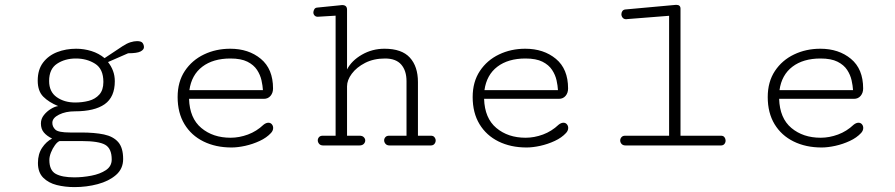

<svg xmlns="http://www.w3.org/2000/svg" viewBox="-20 -597 3673 788"><path d="M285.6 170.9Q247.1 170.9 212.9 162.4Q178.7 153.8 157.2 132.1Q135.7 110.4 135.7 71.8Q135.7 35.2 152.8 9.5Q169.9 -16.1 193.8 -28.3Q171.9 -39.1 159.9 -53.5Q147.9 -67.9 147.9 -90.3Q147.9 -109.4 160.2 -124.8Q172.4 -140.1 189 -150.1Q205.6 -160.2 218.8 -161.6Q180.7 -177.2 157.7 -200.2Q134.8 -223.1 134.8 -266.1Q134.8 -311 156.7 -340.1Q178.7 -369.1 214.6 -383.1Q250.5 -397 292.5 -397Q324.7 -397 355.2 -387.5Q385.7 -377.9 409.2 -358.4L483.4 -407.7Q500.5 -418.9 515.4 -423.6Q530.3 -428.2 542.5 -428.2Q560.1 -428.2 565.4 -420.4Q570.8 -412.6 570.8 -403.3Q570.8 -393.1 556.6 -385.7Q542.5 -378.4 505.9 -378.4L423.3 -342.3Q436.5 -325.7 443.8 -306.2Q451.2 -286.6 451.2 -263.7Q451.2 -198.7 409.7 -169.4Q368.2 -140.1 287.1 -140.1Q249.5 -140.1 222.2 -126.5Q194.8 -112.8 194.8 -92.8Q194.8 -76.7 207.3 -64.9Q219.7 -53.2 267.6 -53.2H313Q368.2 -53.2 406.5 -45.2Q444.8 -37.1 465.1 -13.9Q485.4 9.3 485.4 55.7Q485.4 95.7 456.1 121.1Q426.8 146.5 381.1 158.7Q335.4 170.9 285.6 170.9ZM288.6 -176.3Q318.4 -176.3 344.7 -183.3Q371.1 -190.4 387.7 -209Q404.3 -227.5 404.3 -260.7Q404.3 -314 370.4 -335.4Q336.4 -356.9 291.5 -356.9Q246.6 -356.9 214.1 -335.4Q181.6 -314 181.6 -264.6Q181.6 -220.2 212.9 -198.2Q244.1 -176.3 288.6 -176.3ZM284.7 130.9Q319.3 130.9 355 124Q390.6 117.2 414.6 101.3Q438.5 85.4 438.5 57.6Q438.5 12.7 411.9 -2.7Q385.3 -18.1 314.5 -18.1H224.6Q215.3 -14.6 205.6 -1.2Q195.8 12.2 189.2 28.8Q182.6 45.4 182.6 59.6Q182.6 102.1 208.7 116.5Q234.9 130.9 284.7 130.9Z M930.2 8.3Q865.2 8.3 815.2 -16.4Q765.1 -41 737.1 -87.4Q709 -133.8 709 -198.7Q709 -261.2 738.5 -305.7Q768.1 -350.1 817.1 -373.5Q866.2 -397 924.8 -397Q1000.5 -397 1050.5 -355.5Q1100.6 -314 1100.6 -233.9Q1100.6 -215.8 1090.3 -203.6Q1080.1 -191.4 1063 -191.4H755.9Q758.3 -111.8 806.2 -71.8Q854 -31.7 926.3 -31.7Q961.9 -31.7 997.6 -44.9Q1033.2 -58.1 1061.5 -85Q1071.8 -93.3 1081.5 -93.3Q1090.3 -93.3 1095.7 -86.9Q1101.1 -80.6 1101.1 -71.8Q1101.1 -61 1092.3 -51.3Q1074.2 -31.7 1045.9 -18.6Q1017.6 -5.4 986.6 1.5Q955.6 8.3 930.2 8.3ZM757.3 -227.1H1059.1Q1058.1 -245.1 1053.2 -267.3Q1048.3 -289.6 1034.9 -310.1Q1021.5 -330.6 995.4 -343.8Q969.2 -356.9 925.8 -356.9Q854.5 -356.9 810.3 -323.2Q766.1 -289.6 757.3 -227.1Z M1306.6 0Q1295.4 0 1289.8 -6.6Q1284.2 -13.2 1284.2 -21Q1284.2 -28.3 1289.3 -34.2Q1294.4 -40 1304.7 -40H1357.4V-532.7L1285.2 -528.3Q1276.4 -527.8 1271.2 -533.2Q1266.1 -538.6 1266.1 -545.9Q1266.1 -551.8 1269.8 -558.6Q1273.4 -565.4 1282.2 -565.9L1374.5 -575.2Q1377.4 -575.7 1379.9 -575.9Q1382.3 -576.2 1384.3 -576.2Q1404.3 -576.2 1404.3 -557.1V-312Q1422.9 -348.1 1465.3 -372.6Q1507.8 -397 1558.1 -397Q1628.9 -397 1662.1 -360.6Q1695.3 -324.2 1695.3 -260.3V-40H1748.5Q1758.3 -40 1763.2 -33.9Q1768.1 -27.8 1768.1 -20.5Q1768.1 -12.7 1762.9 -6.3Q1757.8 0 1747.6 0H1579.1Q1567.9 0 1562.3 -6.6Q1556.6 -13.2 1556.6 -21Q1556.6 -28.3 1561.8 -34.2Q1566.9 -40 1577.1 -40H1648.4V-263.7Q1648.4 -307.1 1626.7 -332Q1605 -356.9 1560.5 -356.9Q1513.7 -356.9 1478.5 -338.9Q1443.4 -320.8 1423.8 -294.4Q1404.3 -268.1 1404.3 -242.7V-40H1455.6Q1467.3 -40 1473.1 -33.9Q1479 -27.8 1479 -20.5Q1479 -12.7 1472.9 -6.3Q1466.8 0 1454.6 0Z M2141.1 8.3Q2076.2 8.3 2026.1 -16.4Q1976.1 -41 1948 -87.4Q1919.9 -133.8 1919.9 -198.7Q1919.9 -261.2 1949.5 -305.7Q1979 -350.1 2028.1 -373.5Q2077.1 -397 2135.7 -397Q2211.4 -397 2261.5 -355.5Q2311.5 -314 2311.5 -233.9Q2311.5 -215.8 2301.3 -203.6Q2291 -191.4 2273.9 -191.4H1966.8Q1969.2 -111.8 2017.1 -71.8Q2064.9 -31.7 2137.2 -31.7Q2172.9 -31.7 2208.5 -44.9Q2244.1 -58.1 2272.5 -85Q2282.7 -93.3 2292.5 -93.3Q2301.3 -93.3 2306.6 -86.9Q2312 -80.6 2312 -71.8Q2312 -61 2303.2 -51.3Q2285.2 -31.7 2256.8 -18.6Q2228.5 -5.4 2197.5 1.5Q2166.5 8.3 2141.1 8.3ZM1968.3 -227.1H2270Q2269 -245.1 2264.2 -267.3Q2259.3 -289.6 2245.8 -310.1Q2232.4 -330.6 2206.3 -343.8Q2180.2 -356.9 2136.7 -356.9Q2065.4 -356.9 2021.2 -323.2Q1977.1 -289.6 1968.3 -227.1Z M2547.9 0Q2536.6 0 2531 -6.3Q2525.4 -12.7 2525.4 -20.5Q2525.4 -27.8 2530.5 -33.9Q2535.6 -40 2545.9 -40H2726.1V-532.2L2553.7 -518.6Q2552.7 -518.6 2552 -518.3Q2551.3 -518.1 2550.3 -518.1Q2540.5 -518.1 2535.4 -524.4Q2530.3 -530.8 2530.3 -538.6Q2530.3 -545.4 2534.2 -551.3Q2538.1 -557.1 2545.9 -558.1L2750 -576.7Q2751 -576.7 2752.2 -576.9Q2753.4 -577.1 2755.4 -577.1Q2772.9 -577.1 2772.9 -561.5V-40H2939Q2948.7 -40 2953.4 -33.7Q2958 -27.3 2958 -20Q2958 -12.2 2953.1 -6.1Q2948.2 0 2938.5 0Z M3352.1 8.3Q3287.1 8.3 3237.1 -16.4Q3187 -41 3158.9 -87.4Q3130.9 -133.8 3130.9 -198.7Q3130.9 -261.2 3160.4 -305.7Q3189.9 -350.1 3239 -373.5Q3288.1 -397 3346.7 -397Q3422.4 -397 3472.4 -355.5Q3522.5 -314 3522.5 -233.9Q3522.5 -215.8 3512.2 -203.6Q3502 -191.4 3484.9 -191.4H3177.7Q3180.2 -111.8 3228 -71.8Q3275.9 -31.7 3348.1 -31.7Q3383.8 -31.7 3419.4 -44.9Q3455.1 -58.1 3483.4 -85Q3493.7 -93.3 3503.4 -93.3Q3512.2 -93.3 3517.6 -86.9Q3522.9 -80.6 3522.9 -71.8Q3522.9 -61 3514.2 -51.3Q3496.1 -31.7 3467.8 -18.6Q3439.5 -5.4 3408.4 1.5Q3377.4 8.3 3352.1 8.3ZM3179.2 -227.1H3481Q3480 -245.1 3475.1 -267.3Q3470.2 -289.6 3456.8 -310.1Q3443.4 -330.6 3417.2 -343.8Q3391.1 -356.9 3347.7 -356.9Q3276.4 -356.9 3232.2 -323.2Q3188 -289.6 3179.2 -227.1Z"/></svg>

Font: Cutive Mono
Style: Regular
Weight: 400
Designer: Vernon Adams
Foundry: Vernon Adams
Version: Version 1.110; ttfautohint (v1.8.4.7-5d5b)